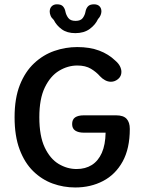

<svg xmlns="http://www.w3.org/2000/svg" viewBox="-20 -838 659 869"><path d="M320.5 10.5Q267.5 10.5 218.5 -7.2Q169.5 -25 130.5 -63Q91.5 -101 68.8 -161.5Q46 -222 46 -307.5Q46 -393.5 70 -453.8Q94 -514 134.8 -552Q175.5 -590 226 -607.5Q276.5 -625 329.5 -625Q386.5 -625 429 -609Q471.5 -593 502 -563.5Q516.5 -551 523 -538Q529.5 -525 529.5 -512.5Q529.5 -493 514.8 -480.5Q500 -468 482 -468Q468.5 -468 455.5 -475Q442.5 -482 432.5 -493Q416 -512 391.5 -526.8Q367 -541.5 330 -541.5Q287 -541.5 247.5 -517.8Q208 -494 183 -442.5Q158 -391 158 -307.5Q158 -222 182.5 -170.5Q207 -119 245.5 -96Q284 -73 326.5 -73Q366.5 -73 395.5 -91.2Q424.5 -109.5 440.8 -146Q457 -182.5 458 -237.5H360Q335 -237.5 320.8 -246.8Q306.5 -256 306.5 -276.5Q306.5 -297.5 320.2 -306.8Q334 -316 359 -316H506Q538.5 -316 553 -300.2Q567.5 -284.5 567.5 -254.5Q567.5 -165.5 535 -106.8Q502.5 -48 446.5 -18.8Q390.5 10.5 320.5 10.5ZM405.5 -818.5Q421.5 -818.5 430.2 -809.8Q439 -801 439 -786.5Q439 -779 435.5 -769.8Q432 -760.5 423.5 -751.5Q411.5 -725.5 385.8 -706.8Q360 -688 321 -688Q283.5 -688 259.5 -705.5Q235.5 -723 223.5 -747.5Q213 -757 209 -767Q205 -777 205 -785.5Q205 -800.5 214 -809.5Q223 -818.5 237.5 -818.5Q257 -818.5 265.2 -809Q273.5 -799.5 276 -786Q279 -770.5 288.8 -757Q298.5 -743.5 322 -743.5Q345.5 -743.5 355 -757Q364.5 -770.5 367 -785.5Q369.5 -799.5 378 -809Q386.5 -818.5 405.5 -818.5Z"/></svg>

Font: Sono ExtraLight Monospace Medium
Style: Regular
Weight: 500
Version: Version 2.112